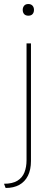

<svg xmlns="http://www.w3.org/2000/svg" viewBox="-62 -741 232 955"><path d="M-42 173Q0 173 24.5 158Q49 143 59.5 116.5Q70 90 70 56V-525H92V60Q92 103 77 133Q62 163 34 178.5Q6 194 -34 194ZM51 -692Q51 -704 58 -712.5Q65 -721 79 -721Q92 -721 99.5 -713Q107 -705 107 -692Q107 -679 100 -671Q93 -663 79 -663Q65 -663 58 -671Q51 -679 51 -692Z"/></svg>

Font: Mach Thin
Style: Regular
Weight: 250
Version: Version 1.002